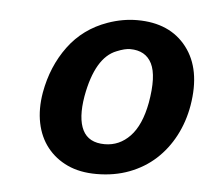

<svg xmlns="http://www.w3.org/2000/svg" viewBox="-35 -874 441 404"><g transform="rotate(5 185.0 -672.0)"><path d="M182 -507Q147 -507 121 -519Q95 -531 78 -552.5Q61 -574 55 -603.5Q49 -633 55 -668Q65 -724 96 -766Q127 -808 178 -826Q209 -837 240 -837Q309 -837 344.5 -791Q380 -745 367 -668Q361 -633 345.5 -603.5Q330 -574 306.5 -552.5Q283 -531 251.5 -519Q220 -507 182 -507ZM230 -775Q219 -775 202 -768Q158 -751 143 -668Q135 -621 147.5 -596Q160 -571 194 -571Q225 -571 247.5 -594.5Q270 -618 279 -666Q289 -723 276 -749Q263 -775 230 -775Z"/></g></svg>

Font: Jura
Style: Bold Italic
Weight: 700
Designer: Ed Merritt
Foundry: Ten by Twenty
Version: Version 1.007